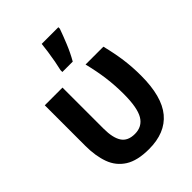

<svg xmlns="http://www.w3.org/2000/svg" viewBox="-228 -899 1019 1019"><g transform="rotate(-45 281.5 -390.0)"><path d="M281 9Q194 9 144.5 -22.5Q95 -54 74.5 -110.5Q54 -167 54 -243V-547H187V-238Q187 -170 209.5 -135.5Q232 -101 285 -101Q340 -101 366.5 -145.5Q393 -190 393 -294Q393 -357 385 -418Q377 -479 360 -547H494Q511 -479 519 -420Q527 -361 527 -297Q527 -140 465 -65.5Q403 9 281 9ZM245 -620Q250 -640 256 -672Q262 -704 266.5 -736Q271 -768 273 -789H398V-778Q385 -741 366 -694.5Q347 -648 323 -606H245Z"/></g></svg>

Font: Noto Sans Mono SemiCondensed
Style: Bold
Weight: 700
Width: 4
Designer: Monotype Design Team
Foundry: Monotype Imaging Inc.
Version: Version 2.014